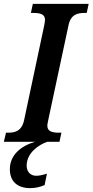

<svg xmlns="http://www.w3.org/2000/svg" viewBox="-40 -734 479 994"><path d="M-20 0H142C66 22 11 70 11 142C11 205 50 240 116 240C143 240 169 234 191 224L203 165C181 172 163 176 147 176C118 176 98 155 98 124C98 55 164 14 205 0H268L278 -47H267C231 -47 205 -53 205 -83C205 -92 209 -107 212 -123L314 -600C325 -658 359 -667 398 -667H409L419 -714H130L120 -667H132C168 -667 193 -661 193 -631C193 -625 191 -613 188 -598L85 -113C73 -56 39 -47 2 -47H-9Z"/></svg>

Font: Noto Serif Condensed SemiBold
Style: Italic
Weight: 600
Width: 3
Italic angle: -12°
Designer: Monotype Design Team
Foundry: Monotype Imaging Inc.
Version: Version 2.014